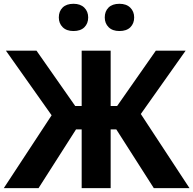

<svg xmlns="http://www.w3.org/2000/svg" viewBox="-33 -973 1000 993"><path d="M389.4 0V-710.9H539.3V0ZM762.5 0 552 -329.6 670.2 -421.6 947 0ZM464.4 -424.8H572.8L772.9 -710.9H927L638.9 -303.7H464.4ZM-13.4 0 263.4 -421.6 376.7 -329.6 166.3 0ZM464.4 -424.8V-303.7H285.6L-2.4 -710.9H155.8L356 -424.8ZM271.2 -882.8Q271.2 -914.6 290.9 -934Q310.5 -953.4 347.2 -953.4Q382.8 -953.4 403 -933.5Q423.1 -913.6 423.1 -882.8Q423.1 -851.6 403.4 -832Q383.8 -812.5 346.9 -812.5Q311 -812.5 291.1 -832.4Q271.2 -852.3 271.2 -882.8ZM508.8 -882.8Q508.8 -914.6 528.4 -934Q548.1 -953.4 584.7 -953.4Q620.6 -953.4 640.7 -933.5Q660.9 -913.6 660.9 -882.8Q660.9 -851.6 641.2 -832Q621.6 -812.5 584.5 -812.5Q548.6 -812.5 528.7 -832.4Q508.8 -852.3 508.8 -882.8Z"/></svg>

Font: RobotoFlex
Style: Regular
Weight: 400
Designer: Berlow after Robertson
Foundry: Google
Version: Version 2.136